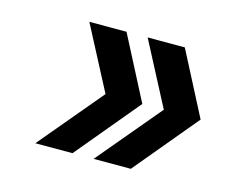

<svg xmlns="http://www.w3.org/2000/svg" viewBox="-61 -536 602 509"><g transform="rotate(15 239.5 -281.0)"><path d="M72 -107H174L319 -281L229 -455H127L218 -281ZM232 -107H334L479 -281L389 -455H287L378 -281Z"/></g></svg>

Font: Arthouse Owned Medium
Style: Italic
Weight: 500
Italic angle: -10°
Designer: Jeremy Tribby
Foundry: Tribby Type
Version: Version 1.000;PS 001.000;hotconv 1.0.88;makeotf.lib2.5.64775